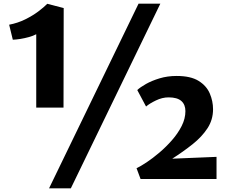

<svg xmlns="http://www.w3.org/2000/svg" viewBox="-20 -978 1253 1049"><path d="M178 -390V-791Q161.5 -782 138 -775.5Q114.5 -769 90.8 -765.2Q67 -761.5 50 -761L30 -843Q77 -852 117.5 -872Q158 -892 189 -915.2Q220 -938.5 239 -958V-957L328 -934L327 -390ZM737 -958H856L367 51H248ZM748 0 726 -59Q747.5 -69 780.8 -91Q814 -113 850.5 -144Q887 -175 919.5 -212Q952 -249 972.5 -289.5Q993 -330 993 -371Q993 -406.5 970.8 -426.2Q948.5 -446 901 -446Q866.5 -446 831.8 -429.2Q797 -412.5 778 -396L730 -486Q745.5 -501 777.2 -519Q809 -537 852 -550Q895 -563 945 -563Q1022 -563 1065.2 -536Q1108.5 -509 1126.2 -467.2Q1144 -425.5 1144 -381Q1144 -324 1113.8 -277.5Q1083.5 -231 1032.8 -190.5Q982 -150 921 -111L1163 -121V0Z"/></svg>

Font: Merriweather Sans ExtraBold
Style: Regular
Weight: 800
Designer: Eben Sorkin
Foundry: Eben Sorkin
Version: Version 2.001; ttfautohint (v1.8.3)